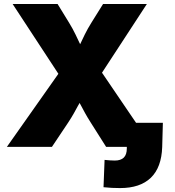

<svg xmlns="http://www.w3.org/2000/svg" viewBox="-20 -748 889 978"><path d="M15.1 0 328.6 -444.8V-293.9L44.4 -727.5H273.4L331.5 -632.8Q350.6 -601.6 364.7 -572.3Q378.9 -543 391.4 -516.1Q403.8 -489.3 417.5 -464.8H357.9Q372.6 -489.3 385 -516.1Q397.5 -543 411.9 -572.3Q426.3 -601.6 445.8 -632.8L504.9 -727.5H728L452.6 -305.7V-446.8L756.3 0H520.5L441.4 -125Q424.3 -151.9 413.1 -172.4Q401.9 -192.9 392.8 -210.2Q383.8 -227.5 372.1 -246.1H398.4Q387.2 -227.5 377.7 -210Q368.2 -192.4 356.9 -172.1Q345.7 -151.9 328.1 -125L244.6 0ZM591.8 210Q570.3 210 550.3 209Q530.3 208 507.3 205.6L512.7 66.4Q523.4 67.9 538.6 68.8Q553.7 69.8 564.5 69.8Q595.2 69.8 610.6 54.7Q626 39.6 626 7.8V0H564.5V-122.6H809.6L806.2 1Q802.7 105 748.3 157.5Q693.8 210 591.8 210Z"/></svg>

Font: Inter 20pt Black
Style: Regular
Weight: 900
Version: Version 4.001;git-66647c0bb